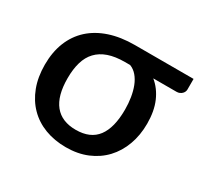

<svg xmlns="http://www.w3.org/2000/svg" viewBox="-116 -653 838 805"><g transform="rotate(30 303.5 -250.0)"><path d="M322.5 -426Q276 -426 243 -414.5Q210 -403 188.8 -380.5Q167.5 -358 157.8 -324.5Q148 -291 148 -247Q148 -162 182.8 -119.2Q217.5 -76.5 285.5 -76.5Q355.5 -76.5 389 -121Q422.5 -165.5 422.5 -253.5Q422.5 -283 418 -311Q413.5 -339 404.5 -362Q395.5 -385 381.2 -401.8Q367 -418.5 347.5 -426ZM607 -508.5V-457Q607 -452 604.8 -446.5Q602.5 -441 598 -436.5Q593.5 -432 587 -429Q580.5 -426 572.5 -426H459.5Q494 -398 513.2 -353.8Q532.5 -309.5 532.5 -248.5Q532.5 -192.5 515.2 -145.5Q498 -98.5 466 -64.5Q434 -30.5 388.5 -11.5Q343 7.5 286 7.5Q230.5 7.5 184.5 -10Q138.5 -27.5 105.8 -60.8Q73 -94 55 -141.5Q37 -189 37 -249Q37 -309.5 56.2 -357.8Q75.5 -406 112.2 -439.5Q149 -473 202.2 -490.8Q255.5 -508.5 323 -508.5Z"/></g></svg>

Font: Lato SemiBold
Style: Regular
Weight: 600
Designer: Lukasz Dziedzic with Adam Twardoch and Botio Nikoltchev
Foundry: tyPoland Lukasz Dziedzic
Version: Version 2.015; 2015-08-06; http://www.latofonts.com/